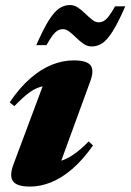

<svg xmlns="http://www.w3.org/2000/svg" viewBox="-20 -708 506 744"><path d="M32 -70.5 161 -415.5 194 -376.5Q163 -378.5 139 -372Q115 -365.5 91 -347.5Q67 -329.5 35.5 -296.5L17.5 -311.5Q57 -369.5 98.5 -405.2Q140 -441 182 -457.5Q224 -474 265 -474Q316.5 -474 331 -454.8Q345.5 -435.5 330 -393.5L200.5 -39L157.5 -77Q185.5 -76.5 210.8 -83.2Q236 -90 263.2 -108Q290.5 -126 323.5 -160L340.5 -144.5Q301 -88.5 260 -53.2Q219 -18 177.8 -1.5Q136.5 15 96.5 15Q45.5 15 30.5 -5.5Q15.5 -26 32 -70.5ZM465.5 -683.5Q437.5 -619.5 416.2 -586Q395 -552.5 376 -540.2Q357 -528 335 -528Q318.5 -528 303.8 -538.2Q289 -548.5 275.5 -561.8Q262 -575 249.2 -585Q236.5 -595 224 -595Q213.5 -595 204 -589.8Q194.5 -584.5 184.2 -571.2Q174 -558 160 -533H120.5Q148.5 -597 170 -630.5Q191.5 -664 210.5 -676.2Q229.5 -688.5 251 -688.5Q267.5 -688.5 282.2 -678.5Q297 -668.5 310.5 -655.2Q324 -642 336.8 -631.8Q349.5 -621.5 362.5 -621.5Q373 -621.5 382.2 -626.8Q391.5 -632 401.8 -645.5Q412 -659 426 -683.5Z"/></svg>

Font: Newsreader 36pt ExtraBold
Style: Italic
Weight: 800
Italic angle: -17°
Designer: Hugues Gentile
Foundry: Production Type
Version: Version 1.003